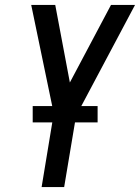

<svg xmlns="http://www.w3.org/2000/svg" viewBox="-20 -755 565 775"><path d="M148 0 197 -297 106 -735H203L262 -422L428 -735H525L287 -287L239 0ZM112 -261V-327H374V-261Z"/></svg>

Font: Iosevka SS04 Medium Oblique
Style: Regular
Weight: 500
Italic angle: -9°
Monospace: yes
Designer: Belleve Invis
Foundry: Belleve Invis
Version: Version 19.0.0; ttfautohint (v1.8.4)